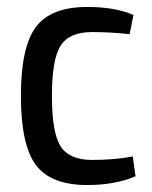

<svg xmlns="http://www.w3.org/2000/svg" viewBox="-20 -519 437 551"><path d="M230 -499Q311 -499 363 -476L352 -421Q297 -427 244 -427Q179 -427 154 -388Q129 -349 129 -244Q129 -138 154 -99Q179 -60 244 -60Q308 -60 361 -70L369 -13Q310 12 230 12Q126 12 83 -45.5Q40 -103 40 -244Q40 -384 83 -441.5Q126 -499 230 -499Z"/></svg>

Font: exo2condensed_r
Style: Regular
Weight: 400
Width: 3
Designer: Natanael Gama
Version: Version 1.001;PS 001.001;hotconv 1.0.70;makeotf.lib2.5.58329